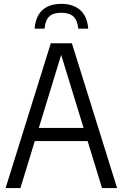

<svg xmlns="http://www.w3.org/2000/svg" viewBox="-20 -961 627 981"><path d="M8.6 0 239.6 -740H347.3L578.3 0H501.3L285.8 -702.7H299.3L84.3 0ZM123 -240.3 139.7 -307.3H446.9L463.6 -240.3ZM156.8 -814.5Q160 -856.6 176.7 -884.8Q193.4 -913 222.8 -927.2Q252.2 -941.3 293.1 -941.3Q334 -941.3 363.7 -927Q393.5 -912.6 410.6 -884.4Q427.6 -856.3 430.8 -814.5H380.1Q375.2 -858.2 354.7 -877Q334.1 -895.9 293.1 -895.9Q252.2 -895.9 231.9 -877Q211.6 -858.2 207.5 -814.5Z"/></svg>

Font: Encode Sans SC Condensed Thin
Style: Regular
Weight: 100
Width: 3
Designer: Multiple Designers
Foundry: Impallari Type
Version: Version 3.002